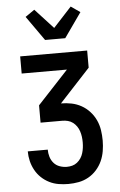

<svg xmlns="http://www.w3.org/2000/svg" viewBox="-64 -829 678 1082"><g transform="rotate(-5 275.0 -287.5)"><path d="M278 210Q251 210 223.5 205.5Q196 201 171 188.5Q146 176 126 157Q106 138 92.5 113.5Q79 89 72.5 62Q66 35 66 7H179Q179 28 185 48Q191 68 204.5 83.5Q218 99 238 106Q258 113 278 113Q294 113 309 109Q324 105 336.5 95Q349 85 357.5 72Q366 59 370.5 44Q375 29 377 14Q379 -1 379 -17Q379 -33 377 -48.5Q375 -64 370 -79.5Q365 -95 356 -108Q347 -121 334.5 -130.5Q322 -140 306.5 -144Q291 -148 275 -148H152V-246L326 -433H70V-530H449V-433L276 -246Q306 -246 335.5 -240Q365 -234 391 -219.5Q417 -205 437.5 -182.5Q458 -160 470.5 -133Q483 -106 487.5 -76.5Q492 -47 492 -17Q492 13 487 42.5Q482 72 470 98.5Q458 125 438 147.5Q418 170 392 184.5Q366 199 337 204.5Q308 210 278 210ZM218 -610 120 -749 172 -785 275 -673 378 -785 430 -749 332 -610Z"/></g></svg>

Font: Lode Term
Style: Bold
Weight: 700
Monospace: yes
Designer: Belleve Invis
Foundry: Belleve Invis
Version: Version 29.2.0